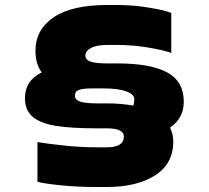

<svg xmlns="http://www.w3.org/2000/svg" viewBox="-20 -618 836 769"><path d="M661 -107Q674 -81 674 -51Q674 38 601 84.5Q528 131 408 131H368Q293 131 226.5 124.5Q160 118 130 110V-49Q164 -43 233 -35.5Q302 -28 368 -28H408Q476 -28 476 -71Q476 -104 408 -104H368Q264 -104 203 -114Q142 -124 111 -150Q80 -176 80 -225Q80 -295 147 -328Q122 -362 122 -415Q122 -499 194.5 -548.5Q267 -598 410 -598H450Q514 -598 579.5 -587Q645 -576 666 -566V-406Q637 -417 574 -427.5Q511 -438 450 -438H410Q367 -438 344.5 -426Q322 -414 322 -395Q322 -378 343.5 -371Q365 -364 410 -364H450Q583 -364 649.5 -328Q716 -292 716 -211Q716 -144 661 -107ZM408 -204Q464 -204 514 -195Q518 -206 518 -221Q518 -240 486 -252Q454 -264 390 -264H360H350Q313 -264 296.5 -258Q280 -252 280 -235Q280 -218 301 -211Q322 -204 368 -204Z"/></svg>

Font: Dashboard
Style: Regular
Weight: 400
Designer: jaiki
Version: Version 1.000